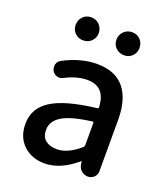

<svg xmlns="http://www.w3.org/2000/svg" viewBox="-144 -881 862 994"><g transform="rotate(20 287.0 -384.0)"><path d="M216.8 12.7Q145.5 12.7 100.1 -30.8Q54.7 -74.2 54.7 -146.5Q54.7 -233.4 131.3 -281.7Q208 -330.1 377 -349.6Q383.8 -349.6 383.8 -357.4Q378.9 -469.7 279.3 -469.7Q222.7 -469.7 158.2 -436.5Q148.4 -430.7 136.7 -430.7Q130.9 -430.7 125 -432.6Q107.4 -437.5 98.6 -453.1Q92.8 -463.9 92.8 -474.6Q92.8 -481.4 93.8 -487.3Q98.6 -505.9 115.2 -514.6Q209 -564.5 298.8 -564.5Q399.4 -564.5 449.2 -503.9Q499 -443.4 499 -331.1V-46.9Q499 -27.3 485.4 -13.7Q471.7 0 452.1 0Q431.6 0 416 -13.2Q400.4 -26.4 397.5 -46.9L395.5 -61.5Q394.5 -63.5 393.1 -63.5Q391.6 -63.5 390.6 -61.5Q302.7 12.7 216.8 12.7ZM252 -78.1Q311.5 -78.1 378.9 -136.7Q383.8 -141.6 383.8 -149.4V-269.5Q383.8 -277.3 377 -276.4Q262.7 -261.7 214.4 -231.9Q166 -202.1 166 -154.3Q166 -115.2 189.5 -96.7Q212.9 -78.1 252 -78.1ZM186.5 -654.3Q160.2 -654.3 142.1 -672.4Q124 -690.4 124 -716.8Q124 -744.1 142.1 -762.7Q160.2 -781.2 186.5 -781.2Q214.8 -781.2 232.9 -762.7Q251 -744.1 251 -716.8Q251 -690.4 232.9 -672.4Q214.8 -654.3 186.5 -654.3ZM348.6 -716.8Q348.6 -744.1 367.2 -762.7Q385.7 -781.2 413.1 -781.2Q440.4 -781.2 458 -762.7Q475.6 -744.1 475.6 -716.8Q475.6 -690.4 458 -672.4Q440.4 -654.3 413.1 -654.3Q385.7 -654.3 367.2 -672.4Q348.6 -690.4 348.6 -716.8Z"/></g></svg>

Font: Gen Jyuu Gothic Medium
Style: Regular
Weight: 500
Designer: [Source Han Sans]
Ryoko NISHIZUKA  (kana & ideographs); Paul D. Hunt (Latin, Greek & Cyrillic); Wenlong ZHANG  (bopomofo
Version: Version 1.002.20150607